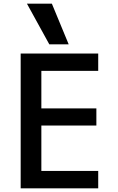

<svg xmlns="http://www.w3.org/2000/svg" viewBox="-20 -1020 640 1040"><path d="M92 0V-730H512V-636H204V-433H502V-340H204V-94H512V0ZM247 -780 126 -1000H261L352 -780Z"/></svg>

Font: M PLUS Code Latin Expanded Medium
Style: Regular
Weight: 500
Width: 7
Designer: Coji Morishita
Foundry: UNDERFOREST DESIGN
Version: Version 1.002; ttfautohint (v1.8.3)